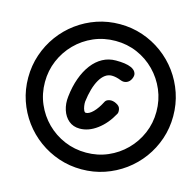

<svg xmlns="http://www.w3.org/2000/svg" viewBox="-149 -1156 1454 1425"><g transform="rotate(15 578.0 -443.5)"><path d="M599.5 114Q507.5 114 424.2 85.8Q341 57.5 271.2 6.5Q201.5 -44.5 150.2 -114.2Q99 -184 70.8 -267.2Q42.5 -350.5 42.5 -442.5Q42.5 -535 70.8 -618.5Q99 -702 150.2 -772Q201.5 -842 271.2 -893.2Q341 -944.5 424.2 -972.8Q507.5 -1001 599.5 -1001Q691.5 -1001 774.8 -972.8Q858 -944.5 927.8 -893.2Q997.5 -842 1048.8 -772Q1100 -702 1128.2 -618.5Q1156.5 -535 1156.5 -442.5Q1156.5 -350.5 1128.2 -267.2Q1100 -184 1048.8 -114.2Q997.5 -44.5 927.8 6.5Q858 57.5 774.8 85.8Q691.5 114 599.5 114ZM600.5 -14.5Q689 -14.5 766.2 -47.8Q843.5 -81 902.2 -140Q961 -199 994.2 -276.5Q1027.5 -354 1027.5 -442.5Q1027.5 -531 994.5 -608.8Q961.5 -686.5 903 -746Q844.5 -805.5 767 -839Q689.5 -872.5 600.5 -872.5Q510.5 -872.5 432.5 -838.8Q354.5 -805 295.8 -745.5Q237 -686 204 -608.2Q171 -530.5 171 -442.5Q171 -353.5 204.5 -275.8Q238 -198 297 -139.2Q356 -80.5 433.8 -47.5Q511.5 -14.5 600.5 -14.5ZM509 -174.5Q458.5 -174.5 424.2 -203.5Q390 -232.5 374.8 -280Q359.5 -327.5 366 -382.5Q374.5 -461 397.8 -525.2Q421 -589.5 456.5 -636Q492 -682.5 538.2 -707.5Q584.5 -732.5 639 -732.5Q677 -732.5 706 -728.5Q735 -724.5 758 -714.5Q767 -711 779.2 -701Q791.5 -691 796.8 -674.2Q802 -657.5 790.5 -632.5Q779 -608.5 757 -599.5Q735 -590.5 710 -600.5Q690 -608.5 672.5 -612.2Q655 -616 639 -616Q611.5 -616 588.2 -599Q565 -582 546.8 -550.5Q528.5 -519 516 -475.5Q503.5 -432 497 -379Q496 -363.5 498.8 -345Q501.5 -326.5 507.8 -313Q514 -299.5 523.5 -299.5Q548 -299.5 578.5 -330Q609 -360.5 636.5 -415Q645 -431 669.5 -435.8Q694 -440.5 722 -426Q750 -412.5 754.2 -389Q758.5 -365.5 752 -354Q707 -271 642 -222.8Q577 -174.5 509 -174.5Z"/></g></svg>

Font: Edu AU VIC WA NT Pre
Style: Bold
Weight: 700
Designer: Tina and Corey Anderson, Eben Sorkin, Mirko Velimirovic
Foundry: Google for Education
Version: Version 1.001